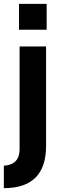

<svg xmlns="http://www.w3.org/2000/svg" viewBox="-30 -770 332 1000"><path d="M-10 93Q72 88 72 7V-528H210V-10Q210 210 -10 210ZM69 -615V-750H213V-615Z"/></svg>

Font: Oxanium
Style: Bold
Weight: 700
Designer: Severin Meyer
Version: Version 2.000